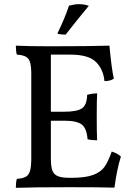

<svg xmlns="http://www.w3.org/2000/svg" viewBox="-20 -898 641 921"><path d="M560 -147Q541 -88 529 2Q451 0 315 0Q131 0 56 3Q56 -26 61 -40Q89 -42 103.5 -50Q118 -58 124 -78Q130 -98 130 -138V-549Q130 -599 115.5 -616.5Q101 -634 61 -636Q56 -650 56 -679Q115 -676 224 -676Q406 -676 505 -679Q515 -569 526 -521Q511 -509 481 -509Q476 -565 440.5 -600.5Q405 -636 317 -636H224V-362H287Q350 -362 373.5 -378.5Q397 -395 398 -443Q422 -450 446 -450Q444 -416 444 -341Q444 -259 446 -225Q419 -225 400 -230Q396 -282 372.5 -300.5Q349 -319 287 -319H224V-138Q224 -100 231 -80.5Q238 -61 257.5 -53Q277 -45 315 -45H321Q390 -45 427 -59Q464 -73 481.5 -98Q499 -123 516 -171Q545 -162 560 -147ZM255 -737Q291 -810 311 -871Q339 -878 359 -878Q385 -878 406 -870Q350 -803 295 -732Q283 -732 273 -733Q263 -734 255 -737Z"/></svg>

Font: Vollkorn SC
Style: Regular
Weight: 400
Designer: Friedrich Althausen
Foundry: Friedrich Althausen
Version: Version 4.015